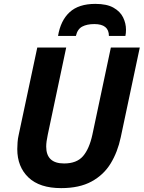

<svg xmlns="http://www.w3.org/2000/svg" viewBox="-20 -959 740 989"><path d="M295 10Q184 10 126.5 -45Q69 -100 69 -191Q69 -207 70.5 -226.5Q72 -246 76 -263L172 -714H321L226 -265Q218 -228 218 -204Q218 -117 310 -117Q375 -117 407.5 -154.5Q440 -192 456 -266L551 -714H700L602 -252Q586 -176 550 -117Q514 -58 451.5 -24Q389 10 295 10ZM279 -774Q292 -853 338.5 -896Q385 -939 471 -939Q530 -939 564.5 -919.5Q599 -900 614 -869.5Q629 -839 629 -806Q629 -788 626 -774H541Q541 -835 466 -835Q428 -835 403.5 -822Q379 -809 371 -774Z"/></svg>

Font: Noto IKEA Latin
Style: Bold Italic
Weight: 700
Italic angle: -12°
Designer: Monotype Design Team
Foundry: Monotype Imaging Inc.
Version: Version 1.0